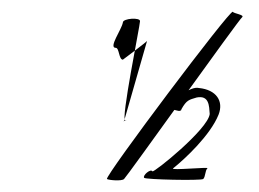

<svg xmlns="http://www.w3.org/2000/svg" viewBox="-20 -421 438 325"><path d="M176 -340C182 -340 181 -320 188 -320C188 -320 231 -352 229 -352L190 -216C184 -216 199 -217 192 -217C184 -217 217 -378 217 -385C218 -392 188 -390 188 -383C186 -371 163 -340 176 -340ZM161 -118C164 -116 186 -114 190 -118C194 -121 385 -389 390 -392C394 -396 376 -398 374 -401C370 -406 158 -124 161 -118ZM224 -120C226 -117 320 -115 324 -118C328 -122 327 -132 331 -136C336 -139 268 -132 273 -136C293 -152 336 -192 350 -227C359 -250 346 -269 317 -272C301 -276 272 -250 271 -238C275 -241 265 -231 269 -234C273 -238 282 -231 286 -234C291 -238 283 -233 287 -236C296 -252 300 -252 313 -256C334 -260 334 -242 335 -228C332 -202 240 -128 238 -131C235 -136 221 -124 224 -120Z"/></svg>

Font: pokerface
Style: oblique
Weight: 400
Version: Version 1